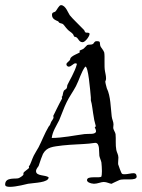

<svg xmlns="http://www.w3.org/2000/svg" viewBox="-34 -707 551 746"><path d="M495 -29C493 -33 489 -34 484 -34C475 -34 461 -30 451 -30C447 -30 443 -30 440 -32C437 -34 426 -65 425 -69C425 -71 425 -73 425 -76C425 -82 426 -88 426 -95C426 -106 420 -114 418 -124C414 -144 417 -167 415 -186C414 -193 406 -203 406 -211C406 -215 407 -219 407 -224C407 -234 401 -244 400 -255C396 -288 396 -334 381 -364C377 -377 375 -389 375 -390C375 -392 378 -394 378 -402C378 -412 376 -419 374 -430C370 -449 374 -487 371 -503C369 -511 357 -524 356 -528C352 -542 359 -547 341 -547C332 -547 331 -538 327 -536C320 -532 312 -535 305 -532C302 -530 296 -522 291 -518C284 -513 275 -512 275 -509C275 -507 276 -505 276 -504C276 -501 240 -490 239 -478C238 -469 224 -465 224 -457C224 -451 230 -448 233 -448C243 -448 251 -461 259 -461C261 -461 263 -460 265 -459C258 -429 232 -387 229 -379C226 -375 228 -370 225 -364C223 -360 215 -357 214 -354C209 -344 211 -335 207 -332C206 -331 206 -331 206 -331C206 -329 207 -327 207 -325V-324C193 -299 173 -256 173 -257C173 -255 174 -253 174 -251C174 -244 164 -235 163 -229C160 -220 159 -220 155 -215C139 -188 129 -160 116 -135C110 -124 103 -114 97 -102C90 -88 84 -66 79 -62C79 -62 78 -61 78 -61C78 -60 79 -57 79 -56C79 -51 57 -40 57 -34C57 -33 57 -31 57 -29C57 -25 42 -16 39 -15C29 -10 -14 -21 -14 10C-14 17 -7 19 5 19C29 19 71 8 75 7C99 3 155 3 155 -18C143 -28 106 -22 106 -42C106 -51 114 -58 116 -62C124 -86 128 -98 133 -109C148 -136 170 -137 210 -142C247 -146 280 -146 312 -149C324 -150 331 -152 336 -152C355 -152 350 -117 352 -102C353 -95 358 -85 360 -76C361 -66 362 -53 362 -42C362 -32 361 -23 360 -21C352 -13 304 -26 304 -7C304 0 315 6 331 7C345 7 359 0 369 0C381 0 393 7 399 7H400C400 6 427 -6 429 -7C446 -15 497 -2 497 -21C497 -23 496 -26 495 -29ZM338 -193C331 -184 312 -188 294 -186C255 -181 209 -171 167 -171C170 -196 185 -218 196 -240C206 -263 214 -288 225 -310C235 -331 250 -351 261 -372C274 -397 281 -426 297 -448H298C309 -448 316 -361 319 -328V-317C324 -302 326 -274 331 -248C332 -238 336 -228 338 -218C338 -213 334 -213 334 -211C334 -212 339 -204 339 -198C339 -196 339 -194 338 -193ZM313 -578C310 -580 308 -580 306 -580H302C296 -580 295 -586 293 -590C269 -615 250 -632 237 -648C231 -656 221 -687 203 -687C195 -687 187 -668 182 -663C177 -658 168 -661 168 -649C168 -633 183 -628 190 -625C194 -624 194 -620 196 -619C200 -616 208 -616 211 -613C215 -610 221 -600 228 -593C234 -586 243 -582 249 -575C253 -571 252 -564 257 -564C271 -563 270 -543 287 -543C297 -543 314 -566 314 -575C314 -576 314 -577 313 -578Z"/></svg>

Font: Jim Nightshade
Style: Regular
Weight: 400
Designer: Astigmatic (AOETI)
Foundry: Astigmatic (AOETI)
Version: Version 1.000